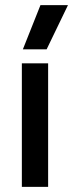

<svg xmlns="http://www.w3.org/2000/svg" viewBox="-20 -726 284 746"><path d="M68.8 -534.2 137.2 -706.1H244.1L161.1 -534.2ZM64.9 0V-480H167V0Z"/></svg>

Font: Prompt
Style: Regular
Weight: 400
Designer: Katatrad Team
Foundry: CadsonDemak
Version: Version 1.000;PS 001.000;hotconv 1.0.88;makeotf.lib2.5.64775